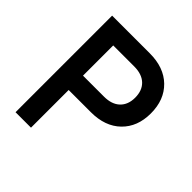

<svg xmlns="http://www.w3.org/2000/svg" viewBox="-186 -842 984 984"><g transform="rotate(45 305.5 -350.0)"><path d="M454 -486Q454 -538 423.5 -567Q393 -596 337 -596H132V-700H346Q449 -700 508.5 -642Q568 -584 568 -486ZM73 0V-700H185V0ZM132 -273V-377H337Q393 -377 423.5 -406Q454 -435 454 -486H568Q568 -389 508.5 -331Q449 -273 346 -273Z"/></g></svg>

Font: Fustat
Style: Bold
Weight: 700
Designer: Mohamed Gaber, Khaled Hosny, Laura Garcia Mut
Foundry: Kief Type Foundry, Alif Type Foundry, Hard Type Foundry
Version: Version 1.007